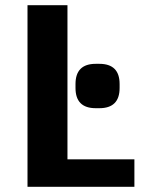

<svg xmlns="http://www.w3.org/2000/svg" viewBox="-20 -720 553 740"><path d="M498 -106V0H86V-700H240V-106ZM271 -381V-396Q271 -474 349 -474H363Q441 -474 441 -396V-381Q441 -303 363 -303H349Q271 -303 271 -381Z"/></svg>

Font: Krub
Style: Bold
Weight: 700
Version: Version 1.000; ttfautohint (v1.6)